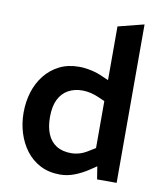

<svg xmlns="http://www.w3.org/2000/svg" viewBox="-86 -840 784 919"><g transform="rotate(10 306.0 -381.0)"><path d="M268 8Q213 8 171.5 -13.5Q130 -35 102 -72Q74 -109 59.5 -156Q45 -203 45 -254Q45 -307 59.5 -354Q74 -401 103 -437.5Q132 -474 173.5 -495Q215 -516 269 -516Q296 -516 327 -509.5Q358 -503 386 -490L416 -477V-738L542 -770V0H447L437 -62L406 -41Q373 -19 338 -5.5Q303 8 268 8ZM173 -255Q173 -207 187.5 -172.5Q202 -138 231 -120Q260 -102 304 -102Q321 -102 341 -107.5Q361 -113 382 -126L416 -147V-375L382 -390Q363 -398 343.5 -402.5Q324 -407 305 -407Q266 -407 236 -390.5Q206 -374 189.5 -340.5Q173 -307 173 -255Z"/></g></svg>

Font: REM Medium
Style: Regular
Weight: 500
Designer: Octavio Pardo
Foundry: Ashler Design
Version: Version 1.005;gftools[0.9.28]